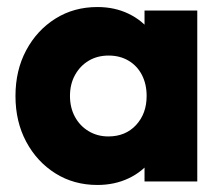

<svg xmlns="http://www.w3.org/2000/svg" viewBox="-20 -516 635 546"><path d="M257 10Q190 10 137.5 -23Q85 -56 54.5 -113Q24 -170 24 -243Q24 -316 54.5 -373Q85 -430 137.5 -463Q190 -496 257 -496Q306 -496 345.5 -477Q385 -458 410 -424.5Q435 -391 438 -348V-138Q435 -95 410.5 -61.5Q386 -28 346 -9Q306 10 257 10ZM288 -128Q337 -128 367 -160.5Q397 -193 397 -243Q397 -277 383.5 -303Q370 -329 345.5 -343.5Q321 -358 289 -358Q257 -358 232.5 -343.5Q208 -329 193.5 -303Q179 -277 179 -243Q179 -210 193 -184Q207 -158 232 -143Q257 -128 288 -128ZM391 0V-131L414 -249L391 -367V-486H541V0Z"/></svg>

Font: Outfit-Bold
Style: Bold
Weight: 700
Designer: Rodrigo Fuenzalida
Foundry: fragTYPE
Version: Version 1.000